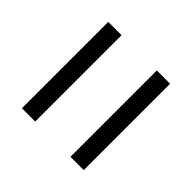

<svg xmlns="http://www.w3.org/2000/svg" viewBox="-53 -655 643 643"><g transform="rotate(-45 268.5 -333.5)"><path d="M64 -417V-480H473V-417ZM64 -187V-250H473V-187Z"/></g></svg>

Font: Outfit-Light
Style: Regular
Weight: 300
Designer: Rodrigo Fuenzalida
Foundry: fragTYPE
Version: Version 1.000